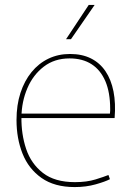

<svg xmlns="http://www.w3.org/2000/svg" viewBox="-20 -749 536 779"><path d="M283 10Q201 10 148.5 -27Q96 -64 71.5 -125.5Q47 -187 47 -262Q47 -323 63 -372Q79 -421 108 -456.5Q137 -492 176.5 -511Q216 -530 264 -530Q313 -530 349 -512Q385 -494 408 -460Q431 -426 440.5 -378Q450 -330 445 -270H62L67 -274Q66 -205 86 -145Q106 -85 154 -47.5Q202 -10 284 -10Q332 -10 367.5 -21Q403 -32 420 -39L426 -22Q407 -12 368 -1Q329 10 283 10ZM63 -288H426Q427 -294 427 -299.5Q427 -305 427 -307Q427 -374 407.5 -419.5Q388 -465 351.5 -488.5Q315 -512 262 -512Q201 -512 157.5 -478.5Q114 -445 91 -391Q68 -337 67 -275ZM248 -590 340 -729H364L268 -590Z"/></svg>

Font: Murecho Thin
Style: Regular
Weight: 100
Designer: Neil Summerour
Foundry: Positype
Version: Version 1.010